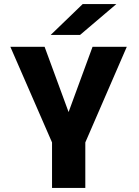

<svg xmlns="http://www.w3.org/2000/svg" viewBox="-20 -932 690 952"><path d="M238 0V-225.7L31.3 -700H201.1L320.1 -376.4L438.9 -700H608.7L403 -225.7V0ZM376.8 -758.7H231.2L390.2 -912H557.1Z"/></svg>

Font: Trispace Thin
Style: Regular
Weight: 100
Designer: Tyler Finck
Foundry: Etcetera Type Company
Version: Version 1.210